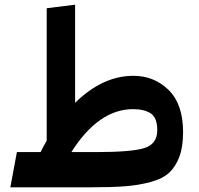

<svg xmlns="http://www.w3.org/2000/svg" viewBox="-20 -798 848 818"><path d="M548 -475Q637 -475 698.5 -414.5Q760 -354 760 -235Q760 -173 744.5 -131Q729 -89 701.5 -63Q674 -37 623 -23Q572 -9 514.5 -4.5Q457 0 368 0H24L52 -150H153Q161 -167 179 -199V-763L300 -778V-360Q417 -475 548 -475ZM386 -150Q545 -150 597.5 -168Q650 -186 650 -243Q650 -297 622 -315Q594 -333 547 -333Q400 -333 284 -150Z"/></svg>

Font: FiraGO
Style: Bold
Weight: 700
Designer: bBox Type
Foundry: bBox Type GmbH
Version: Version 1.001;PS 001.001;hotconv 1.0.88;makeotf.lib2.5.64775